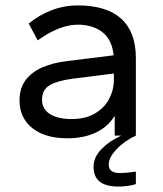

<svg xmlns="http://www.w3.org/2000/svg" viewBox="-20 -500 600 708"><path d="M229 10Q175 10 135.5 -6.5Q96 -23 74 -54.5Q52 -86 52 -130Q52 -174 74 -204Q96 -234 136 -251.5Q176 -269 229 -275L399 -296Q393 -354 357.5 -381.5Q322 -409 267 -409Q233 -409 196 -394.5Q159 -380 119 -351L86 -413Q123 -444 169.5 -462Q216 -480 267 -480Q373 -480 427 -431Q481 -382 481 -286V0H403V-73Q377 -31 332 -10.5Q287 10 229 10ZM244 -61Q295 -61 330 -81.5Q365 -102 382.5 -135.5Q400 -169 400 -206V-229L250 -210Q194 -203 164.5 -186.5Q135 -170 135 -132Q135 -98 164 -79.5Q193 -61 244 -61ZM417 188Q371 188 348 170Q325 152 325 115Q325 80 354 50Q383 20 427 0H481Q437 21 409 51Q381 81 381 107Q381 138 421 138Q434 138 450.5 136.5Q467 135 481 133V179Q465 184 447.5 186Q430 188 417 188Z"/></svg>

Font: Gantari
Style: Regular
Weight: 400
Designer: Anugrah Pasau
Foundry: Lafontype
Version: Version 1.000; ttfautohint (v1.8.3)